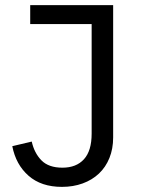

<svg xmlns="http://www.w3.org/2000/svg" viewBox="-20 -718 550 750"><path d="M28 0ZM422 -698V-181Q422 -137 407.5 -101Q393 -65 366.5 -40Q340 -15 303 -1.5Q266 12 222 12Q141 12 91.5 -31.5Q42 -75 28 -147L104 -165Q114 -120 142 -91.5Q170 -63 224 -63Q278 -63 308 -96Q338 -129 338 -196V-624H98V-698Z"/></svg>

Font: Aneliza
Style: Regular
Weight: 400
Designer: Mike Abbink, Paul van der Laan, Pieter van Rosmalen
Foundry: Bold Monday
Version: Version 3.001;September 8, 2019;FontCreator 11.5.0.2425 64-b